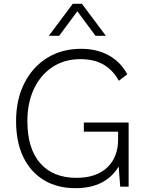

<svg xmlns="http://www.w3.org/2000/svg" viewBox="-20 -975 758 1003"><path d="M418 -335H652V0H608L600 -105Q531 8 375 8Q279 8 209.5 -34Q140 -76 102 -154Q64 -232 64 -342Q64 -454 106.5 -539Q149 -624 225.5 -672Q302 -720 404 -720Q485 -720 547 -686.5Q609 -653 645 -587L601 -553Q570 -609 521 -637.5Q472 -666 399 -666Q317 -666 254.5 -625Q192 -584 157.5 -511Q123 -438 123 -342Q123 -199 190 -122.5Q257 -46 379 -46Q483 -46 540 -100Q597 -154 597 -246V-287H418ZM533 -788H479L384 -916L289 -788H235L360 -955H408Z"/></svg>

Font: Livvic Light
Style: Regular
Weight: 300
Designer: Jacques Le Bailly, Baron von Fonthausen
Version: Version 1.001; ttfautohint (v1.8.2)